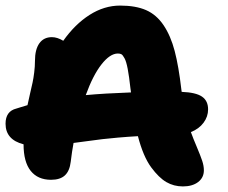

<svg xmlns="http://www.w3.org/2000/svg" viewBox="-20 -711 820 692"><path d="M639.2 -39.1Q606.4 -39.1 579.6 -54.7Q552.7 -70.3 524.9 -107.9Q496.1 -147 477.1 -220.2Q442.9 -218.3 405.8 -215.1Q368.7 -211.9 349.4 -209.5Q330.1 -207 291.3 -201.9Q252.4 -196.8 245.1 -195.8Q239.3 -165 234.9 -127.9Q231 -94.7 213.9 -78.9Q196.8 -63 164.1 -63Q116.2 -63 90.6 -95.2Q64.9 -127.4 64.9 -190.9Q0 -207.5 0 -265.1Q0 -310.1 39.1 -319.8Q43.5 -321.3 57.1 -325.4Q70.8 -329.6 79.1 -332Q82 -346.2 88.1 -372.6Q94.2 -398.9 97.4 -413.6Q100.6 -428.2 103.3 -450Q106 -471.7 106 -491.2Q106 -532.7 121.8 -554.9Q137.7 -577.1 167 -577.1Q186.5 -577.1 208 -564Q250 -623.5 302.7 -657.2Q355.5 -690.9 413.1 -690.9Q468.8 -690.9 506.3 -674.6Q543.9 -658.2 569.6 -620.1Q595.2 -582 609.6 -527.1Q624 -472.2 633.8 -387.2Q633.8 -386.2 634.3 -383.5Q634.8 -380.9 634.8 -379.9Q686 -377.9 708 -362.8Q730 -347.7 730 -316.9Q730 -290.5 713.6 -268.6Q697.3 -246.6 668 -234.9Q676.3 -211.9 689.5 -180.9Q702.6 -149.9 708.7 -131.6Q714.8 -113.3 714.8 -97.2Q714.8 -70.8 694.1 -54.9Q673.3 -39.1 639.2 -39.1ZM404.8 -518.1Q376.5 -518.1 345.7 -478.8Q314.9 -439.5 289.1 -368.2Q356.4 -374.5 452.1 -377.9Q451.7 -380.4 451.2 -385.3Q450.7 -390.1 450.2 -392.1Q445.3 -436.5 440.2 -463.1Q435.1 -489.7 428.7 -501.2Q422.4 -512.7 417.7 -515.4Q413.1 -518.1 404.8 -518.1Z"/></svg>

Font: Shantell Sans Irregular Bouncy
Style: Regular
Weight: 800
Designer: Stephen Nixon, Anya Danilova, Shantell Martin
Foundry: Arrow Type
Version: Version 1.006;[9816181b4]